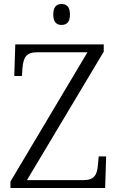

<svg xmlns="http://www.w3.org/2000/svg" viewBox="-20 -935 589 955"><path d="M286 -811C310 -811 328 -823 328 -863C328 -903 310 -915 286 -915C263 -915 245 -903 245 -863C245 -823 263 -811 286 -811ZM32 0H503L508 -157H471L467 -114C463 -66 450 -39 394 -39H114L496 -678V-714H56L51 -557H89L92 -599C97 -648 109 -675 165 -675H415L32 -32Z"/></svg>

Font: Noto Serif Tamil Light
Style: Italic
Weight: 300
Italic angle: -12°
Designer: Indian Type Foundry, Tom Grace, and the Monotype Design Team
Foundry: Monotype Imaging Inc.
Version: Version 2.003